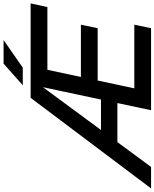

<svg xmlns="http://www.w3.org/2000/svg" viewBox="29 -972 885 1100"><g transform="rotate(-90 472.0 -422.5)"><path d="M-58 0 461 -690H574L65 0ZM174 -193 194 -287H502L482 -193ZM440 0 460 -96H880L860 0ZM390 0 537 -690H642L495 0ZM505 -306 525 -402H880L860 -306ZM566 -594 587 -690H1002L981 -594ZM533 -735 657 -845H792L634 -735Z"/></g></svg>

Font: Radio Canada Big
Style: Italic
Weight: 400
Italic angle: -12°
Designer: Étienne Aubert Bonn
Foundry: Coppers and Brasses
Version: Version 1.001